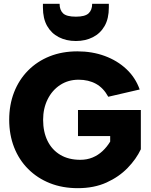

<svg xmlns="http://www.w3.org/2000/svg" viewBox="-20 -975 788 1002"><path d="M548 -936Q548 -878 526 -839.5Q504 -801 465 -781Q426 -761 376 -761Q326 -761 287 -781Q248 -801 226 -839.5Q204 -878 204 -936V-955H291Q291 -923 309 -905.5Q327 -888 376 -888Q424 -888 442.5 -905.5Q461 -923 461 -955H548ZM545 -470Q520 -516 481 -537.5Q442 -559 390 -559Q336 -559 294 -531.5Q252 -504 228.5 -456.5Q205 -409 205 -350Q205 -287 228 -240Q251 -193 294.5 -167Q338 -141 399 -141Q434 -141 463 -153Q492 -165 515 -186.5Q538 -208 555 -236V-265H387V-401H715V-196Q691 -145 646 -98.5Q601 -52 536 -22.5Q471 7 386 7Q306 7 240.5 -19Q175 -45 127 -93Q79 -141 53.5 -206.5Q28 -272 28 -350Q28 -428 53.5 -493.5Q79 -559 126.5 -607Q174 -655 239 -681Q304 -707 384 -707Q461 -707 526.5 -683Q592 -659 639.5 -614.5Q687 -570 709 -508Z"/></svg>

Font: Albert Sans Black
Style: Regular
Weight: 900
Designer: Andreas Rasmussen
Foundry: a.Foundry
Version: Version 1.025